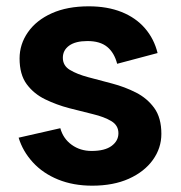

<svg xmlns="http://www.w3.org/2000/svg" viewBox="-20 -581 572 608"><path d="M272 7Q212 7 164 -12.5Q116 -32 84 -67Q52 -102 39 -145L171 -175Q180 -142 207 -122.5Q234 -103 270 -103Q312 -103 333.5 -119Q355 -135 355 -159Q355 -184 332.5 -197.5Q310 -211 274.5 -219.5Q239 -228 199 -238.5Q159 -249 123 -266.5Q87 -284 64.5 -314.5Q42 -345 42 -396Q42 -441 68.5 -479Q95 -517 144 -539Q193 -561 261 -561Q320 -561 365 -543Q410 -525 439 -491.5Q468 -458 479 -413L351 -379Q342 -414 319.5 -432.5Q297 -451 257 -451Q219 -451 199 -436.5Q179 -422 179 -398Q179 -373 201.5 -359.5Q224 -346 259.5 -336.5Q295 -327 335 -316.5Q375 -306 410.5 -288Q446 -270 468.5 -239Q491 -208 491 -157Q491 -112 464 -74.5Q437 -37 388 -15Q339 7 272 7Z"/></svg>

Font: Parkinsans Light SemiBold
Style: Regular
Weight: 600
Version: Version 1.000